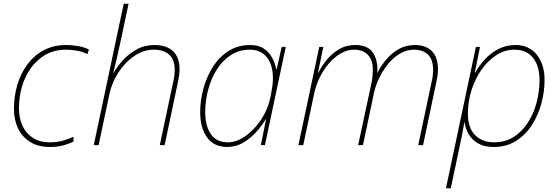

<svg xmlns="http://www.w3.org/2000/svg" viewBox="-20 -780 3002 1032"><path d="M247 10Q185 10 142 -17Q99 -44 77 -90Q55 -136 55 -194Q55 -263 73.5 -325Q92 -387 128 -435Q164 -483 216 -510.5Q268 -538 335 -538Q369 -538 401.5 -532Q434 -526 458 -514L450 -489Q425 -502 393.5 -507.5Q362 -513 335 -513Q257 -513 200.5 -470Q144 -427 113 -355.5Q82 -284 82 -196Q82 -146 100.5 -105Q119 -64 156 -39.5Q193 -15 248 -15Q284 -15 314 -23Q344 -31 375 -45V-19Q351 -7 319.5 1.5Q288 10 247 10Z M484 0 645 -760H671L628 -557Q619 -515 609 -471.5Q599 -428 589 -389H591Q609 -421 640 -455.5Q671 -490 714 -514Q757 -538 810 -538Q875 -538 910 -505Q945 -472 945 -408Q945 -379 937 -342L865 0H839L912 -345Q916 -362 917.5 -376.5Q919 -391 919 -404Q919 -460 889 -486.5Q859 -513 806 -513Q751 -513 701.5 -479Q652 -445 616.5 -390.5Q581 -336 568 -274L510 0Z M1202 10Q1130 10 1093 -41.5Q1056 -93 1056 -178Q1056 -239 1073 -302.5Q1090 -366 1123.5 -419.5Q1157 -473 1207.5 -505.5Q1258 -538 1324 -538Q1371 -538 1400 -517.5Q1429 -497 1444.5 -466.5Q1460 -436 1465 -407H1467L1494 -528H1516L1404 0H1382L1410 -139H1408Q1391 -109 1360.5 -74Q1330 -39 1289.5 -14.5Q1249 10 1202 10ZM1205 -15Q1251 -15 1298.5 -48Q1346 -81 1383.5 -137.5Q1421 -194 1435 -264Q1441 -295 1444 -317Q1447 -339 1447 -358Q1447 -432 1414 -472.5Q1381 -513 1323 -513Q1265 -513 1220 -483.5Q1175 -454 1144.5 -405Q1114 -356 1098.5 -296.5Q1083 -237 1083 -178Q1083 -103 1113.5 -59Q1144 -15 1205 -15Z M1584 0 1696 -528H1718L1689 -389H1691Q1707 -421 1734 -455.5Q1761 -490 1800 -514Q1839 -538 1889 -538Q1957 -538 1984.5 -497Q2012 -456 2008 -389H2009Q2025 -422 2053 -456.5Q2081 -491 2120.5 -514.5Q2160 -538 2210 -538Q2269 -538 2301.5 -505Q2334 -472 2334 -408Q2334 -379 2326 -342L2254 0H2228L2301 -345Q2305 -362 2306.5 -376.5Q2308 -391 2308 -404Q2308 -460 2280.5 -486.5Q2253 -513 2205 -513Q2167 -513 2132 -493Q2097 -473 2068.5 -439Q2040 -405 2019 -362.5Q1998 -320 1989 -275L1931 0H1905L1976 -330Q1981 -351 1982.5 -372.5Q1984 -394 1984 -407Q1984 -457 1957.5 -485Q1931 -513 1883 -513Q1846 -513 1811 -492.5Q1776 -472 1747 -438Q1718 -404 1697.5 -361.5Q1677 -319 1668 -274L1610 0Z M2377 232 2538 -528H2560L2532 -389H2534Q2553 -424 2584 -458.5Q2615 -493 2657 -515.5Q2699 -538 2751 -538Q2823 -538 2865 -486.5Q2907 -435 2907 -350Q2907 -289 2890.5 -226Q2874 -163 2840 -109.5Q2806 -56 2754.5 -23Q2703 10 2633 10Q2583 10 2550 -9Q2517 -28 2499.5 -58.5Q2482 -89 2477 -121H2475Q2470 -87 2463 -52Q2456 -17 2449 15L2403 232ZM2634 -15Q2696 -15 2742 -44.5Q2788 -74 2819 -123.5Q2850 -173 2865 -232Q2880 -291 2880 -350Q2880 -425 2845 -469Q2810 -513 2746 -513Q2694 -513 2648.5 -484Q2603 -455 2568.5 -406Q2534 -357 2514.5 -296Q2495 -235 2495 -170Q2495 -92 2534 -53.5Q2573 -15 2634 -15Z"/></svg>

Font: Noto Sans Thin
Style: Italic
Weight: 100
Italic angle: -12°
Designer: Monotype Design Team
Foundry: Monotype Imaging Inc.
Version: Version 2.013; ttfautohint (v1.8.4.7-5d5b)